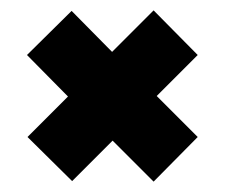

<svg xmlns="http://www.w3.org/2000/svg" viewBox="-20 -492 434 370"><path d="M197 -221 119 -143 33 -228 111 -306 32 -386 118 -471 196 -392 276 -472 361 -386 282 -307 361 -228 276 -142Z"/></svg>

Font: Prompt SemiBold
Style: Regular
Weight: 600
Designer: Katatrad Team
Foundry: CadsonDemak
Version: Version 1.000